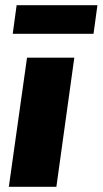

<svg xmlns="http://www.w3.org/2000/svg" viewBox="-20 -719 395 739"><path d="M266 -497 197 0H14L84 -497ZM355 -699 340 -589H29L44 -699Z"/></svg>

Font: Exo 2 ExtraBold
Style: Italic
Weight: 800
Italic angle: -8°
Designer: Natanael Gama
Foundry: Natanael Gama
Version: Version 2.010